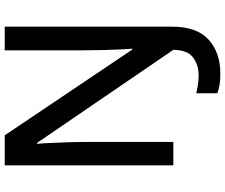

<svg xmlns="http://www.w3.org/2000/svg" viewBox="-90 -664 953 813"><g transform="rotate(-90 386.5 -257.5)"><path d="M480 199Q453 199 432.5 195.5Q412 192 398 186V97Q414 101 433.5 104Q453 107 475 107Q517 107 549 84Q581 61 582 0L188 -577H184Q186 -557 187.5 -522.5Q189 -488 190.5 -448Q192 -408 192 -371V0H93V-714H220L583 -174H587Q585 -195 583.5 -228.5Q582 -262 581 -300.5Q580 -339 580 -375V-714H680V-4Q680 99 625.5 149Q571 199 480 199Z"/></g></svg>

Font: Noto Sans Lao Medium
Style: Regular
Weight: 500
Designer: Monotype Design Team
Foundry: Monotype Imaging Inc.
Version: Version 2.003; ttfautohint (v1.8.4.7-5d5b)